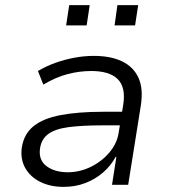

<svg xmlns="http://www.w3.org/2000/svg" viewBox="-20 -721 658 749"><path d="M228 8Q176 8 137 -11.5Q98 -31 78.5 -65.5Q59 -100 65 -145Q73 -198 110.5 -228.5Q148 -259 216.5 -272Q285 -285 383 -285H469L461 -232H381Q300 -232 247.5 -225Q195 -218 168 -198Q141 -178 136 -141Q130 -96 162 -72.5Q194 -49 244 -49Q291 -49 334 -70Q377 -91 407 -126.5Q437 -162 443 -204L461 -314Q471 -381 439 -412.5Q407 -444 336 -444Q290 -444 244 -432Q198 -420 149 -391L128 -444Q160 -463 196.5 -476Q233 -489 271 -496Q309 -503 346 -503Q411 -503 455.5 -482Q500 -461 520 -418Q540 -375 529 -307L480 0H417L434 -109H431Q413 -75 382.5 -48.5Q352 -22 313 -7Q274 8 228 8ZM427 -622 438 -701H519L507 -622ZM238 -622 250 -701H330L318 -622Z"/></svg>

Font: Nunito Sans 7pt Light
Style: Italic
Weight: 300
Italic angle: -9°
Designer: Vernon Adams
Foundry: Vernon Adams
Version: Version 3.101;gftools[0.9.27]